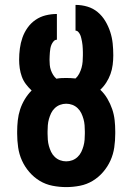

<svg xmlns="http://www.w3.org/2000/svg" viewBox="-20 -755 540 783"><path d="M250 8Q222 8 194 2.5Q166 -3 142 -17.5Q118 -32 99.5 -53.5Q81 -75 69.5 -100.5Q58 -126 54 -154Q50 -182 50 -210V-219Q50 -241 52.5 -264Q55 -287 62 -308.5Q69 -330 81 -350Q93 -370 109 -386Q96 -398 85.5 -412Q75 -426 69 -442.5Q63 -459 60.5 -476.5Q58 -494 58 -511Q58 -534 61 -557Q64 -580 71.5 -601.5Q79 -623 92.5 -642Q106 -661 125 -674Q144 -687 166.5 -692.5Q189 -698 212 -698V-593Q204 -593 198.5 -586.5Q193 -580 190 -573Q187 -566 185.5 -558Q184 -550 183.5 -542.5Q183 -535 182.5 -527Q182 -519 182 -511Q182 -501 183 -490Q184 -479 187.5 -469Q191 -459 196.5 -450Q202 -441 210 -434Q220 -436 230 -436.5Q240 -437 250 -437Q259 -437 268.5 -436.5Q278 -436 288 -435Q297 -443 303 -454.5Q309 -466 312.5 -478.5Q316 -491 317 -504Q318 -517 318 -529Q318 -536 318 -543Q318 -550 317.5 -557Q317 -564 316.5 -571Q316 -578 314.5 -585Q313 -592 311.5 -599Q310 -606 307.5 -612Q305 -618 300 -624Q295 -630 288 -630V-735Q313 -735 336.5 -728Q360 -721 378.5 -705.5Q397 -690 409.5 -669Q422 -648 429.5 -625Q437 -602 439.5 -578Q442 -554 442 -529Q442 -510 439.5 -490.5Q437 -471 430.5 -453Q424 -435 413.5 -418.5Q403 -402 389 -389Q406 -373 418 -352.5Q430 -332 437.5 -310Q445 -288 447.5 -265Q450 -242 450 -219V-210Q450 -182 446 -154Q442 -126 430.5 -100.5Q419 -75 400.5 -53.5Q382 -32 358 -17.5Q334 -3 306 2.5Q278 8 250 8ZM250 -97Q263 -97 275 -101.5Q287 -106 296.5 -115Q306 -124 311.5 -135.5Q317 -147 320.5 -159.5Q324 -172 325 -185Q326 -198 326 -210V-219Q326 -231 325 -244Q324 -257 320.5 -269.5Q317 -282 311.5 -293.5Q306 -305 296.5 -314Q287 -323 275 -327.5Q263 -332 250 -332Q237 -332 225 -327.5Q213 -323 203.5 -314Q194 -305 188.5 -293.5Q183 -282 179.5 -269.5Q176 -257 175 -244Q174 -231 174 -219V-210Q174 -198 175 -185Q176 -172 179.5 -159.5Q183 -147 188.5 -135.5Q194 -124 203.5 -115Q213 -106 225 -101.5Q237 -97 250 -97Z"/></svg>

Font: Iosevka Term Curly Extrabold
Style: Regular
Weight: 800
Designer: Belleve Invis
Foundry: Belleve Invis
Version: Version 32.3.0